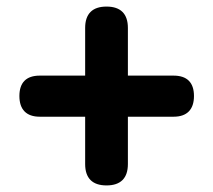

<svg xmlns="http://www.w3.org/2000/svg" viewBox="-20 -670 649 584"><path d="M369 -545V-585C369 -628 347 -650 304 -650C261 -650 239 -628 239 -585V-440H101C60 -440 39 -419 39 -378C39 -337 60 -315 101 -315H239V-171C239 -128 261 -106 304 -106C347 -106 369 -128 369 -171V-315H469H508C549 -315 570 -337 570 -378C570 -419 549 -440 508 -440H369Z"/></svg>

Font: GenSenRounded2 TW H
Style: Regular
Weight: 900
Version: Version 2.100;PS 2.1;hotconv 16.6.51;makeotf.lib2.5.65220 DE